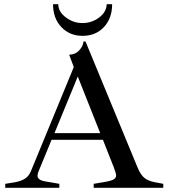

<svg xmlns="http://www.w3.org/2000/svg" viewBox="-20 -896 804 916"><path d="M759 -19V0H427V-19L480 -28Q510 -33 522 -40Q534 -47 534 -59Q534 -69 522 -100L471 -229H226L165 -81Q159 -68 159 -58Q159 -37 194 -31L263 -19V0H5V-19L54 -27Q85 -33 102.5 -46Q120 -59 129 -83L332 -576L310 -635Q341 -636 359.5 -657.5Q378 -679 378 -698H388L635 -100Q650 -63 668 -48Q686 -33 717 -27ZM458 -261 351 -531 240 -261ZM233 -876H258Q258 -840 294 -813Q330 -786 373 -786Q418 -786 453 -812.5Q488 -839 489 -876H515Q515 -809 476 -767Q437 -725 374 -725Q312 -725 272.5 -767Q233 -809 233 -876Z"/></svg>

Font: Ibarra Real Nova
Style: Regular
Weight: 400
Designer: Jose Maria Ribagorda & Octavio Pardo
Foundry: Jose Maria Ribagorda
Version: Version 1.014